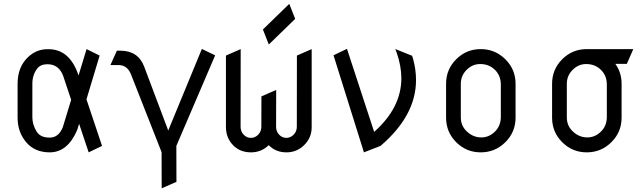

<svg xmlns="http://www.w3.org/2000/svg" viewBox="-20 -807 3409 1017"><path d="M231 -466.8Q194.8 -466.8 176.8 -443.4Q151.4 -409.2 151.4 -364.7V-361.8V-185.1Q151.4 -147.5 173.8 -110.4Q193.4 -78.1 243.2 -78.1Q290.5 -78.1 312.5 -132.8L356.9 -278.3L314.5 -405.3Q291.5 -466.8 231 -466.8ZM398.9 -151.4 389.6 -120.1Q338.9 0 243.2 0Q164.1 0 118.7 -53.7Q73.2 -107.4 73.2 -183.6V-363.3Q73.2 -450.2 126 -502Q171.4 -546.4 230.5 -546.4Q233.4 -546.4 236.8 -546.4Q350.1 -546.4 396 -407.2L438.5 -546.9L507.8 -512.7L438 -280.8L520.5 -34.2L449.7 0Z M835.9 -1 673.8 -413.1Q654.3 -462.4 607.9 -462.4H564.9L599.1 -538.6H616.7Q711.9 -538.6 743.7 -454.1L871.1 -115.7L1049.3 -547.9L1119.6 -513.7L914.1 -34.2L914.6 156.2L836.4 190.4Z M1372.6 -650.9 1512.2 -786.6 1543.5 -707 1403.8 -571.3ZM1176.8 -133.3V-512.7L1254.9 -546.9L1254.4 -135.3Q1254.4 -110.8 1270.5 -93.8Q1286.6 -76.7 1308.6 -76.7Q1331.5 -76.7 1347.7 -93.8Q1364.3 -111.3 1364.3 -134.8V-135.3L1364.7 -296.4L1442.9 -330.6L1442.4 -135.3Q1442.4 -110.8 1458.5 -93.8Q1474.6 -76.7 1496.6 -76.7Q1519 -76.7 1535.6 -93.8Q1552.2 -110.8 1552.2 -135.3L1552.7 -512.7L1630.9 -546.9V-132.8Q1630.9 -78.1 1591.8 -39.1Q1552.7 0 1497.6 0Q1440.4 0 1403.3 -38.1Q1364.3 0 1309.6 0Q1251 0 1214.4 -38.1Q1177.2 -76.7 1176.8 -133.3Z M2167 -499Q2183.6 -440.4 2183.6 -383.8Q2183.6 -383.8 2183.6 -382.8Q2183.6 -194.8 1995.6 -34.2L1907.7 0L1746.6 -514.2L1817.9 -548.3L1961.9 -108.4Q2106 -236.3 2106 -393.1Q2105.5 -459 2080.6 -529.8L2073.7 -547.4L2162.6 -511.7Z M2420.9 -185.1Q2420.9 -140.1 2453.6 -109.9Q2486.8 -79.1 2529.3 -79.1Q2570.3 -79.1 2601.6 -109.9Q2631.8 -139.6 2632.8 -185.1V-361.8Q2631.8 -407.2 2601.6 -437Q2570.3 -467.8 2523.4 -467.8Q2482.4 -467.8 2451.7 -437Q2421.4 -406.7 2420.9 -364.7V-361.8ZM2342.8 -363.3Q2342.8 -439.5 2396.5 -493.2Q2450.2 -546.9 2526.4 -546.9Q2602.5 -546.9 2656.7 -493.2Q2710.9 -439.5 2710.9 -363.3V-183.6Q2710.9 -107.4 2656.7 -53.7Q2602.5 0 2526.4 0Q2450.2 0 2396.5 -53.7Q2342.8 -107.4 2342.8 -183.6Z M2904.3 -363.3Q2904.3 -439.5 2958 -493.2Q3011.7 -546.9 3087.9 -546.9H3334.5L3300.3 -468.8H3239.3Q3272.5 -422.9 3272.5 -363.3V-183.6Q3272.5 -107.4 3218.3 -53.7Q3164.1 0 3087.9 0Q3011.7 0 2958 -53.7Q2904.3 -107.4 2904.3 -183.6ZM2982.4 -185.1Q2982.4 -140.1 3015.1 -109.9Q3048.3 -79.1 3090.8 -79.1Q3131.8 -79.1 3163.1 -109.9Q3193.4 -139.6 3194.3 -185.1V-361.8Q3193.4 -407.2 3163.1 -437Q3131.8 -467.8 3085 -467.8Q3043.9 -467.8 3013.2 -437Q2982.9 -406.7 2982.4 -364.7V-361.8Z"/></svg>

Font: NovaMono
Style: Regular
Weight: 400
Monospace: yes
Version: Version 1.2